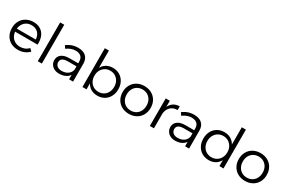

<svg xmlns="http://www.w3.org/2000/svg" viewBox="118 -1958 4720 3179"><g transform="rotate(30 2478.0 -369.0)"><path d="M479 -294Q477 -347 454.5 -385.5Q432 -424 393.5 -445Q355 -466 303 -466Q248 -466 206.5 -441Q165 -416 141 -371Q117 -326 117 -266Q117 -204 141.5 -157.5Q166 -111 210 -85Q254 -59 310 -59Q410 -59 473 -127L516 -84Q478 -43 424 -20.5Q370 2 305 2Q227 2 167.5 -31.5Q108 -65 75 -125Q42 -185 42 -263Q42 -341 75 -400.5Q108 -460 167.5 -493.5Q227 -527 303 -528Q388 -528 444 -491.5Q500 -455 526.5 -389.5Q553 -324 548 -236H103V-294Z M688 -742H766V0H688Z M1122 -247Q1056 -247 1022 -225Q988 -203 988 -158Q988 -113 1020.5 -85.5Q1053 -58 1109 -58Q1155 -58 1192 -73Q1229 -88 1253.5 -116Q1278 -144 1287 -184L1307 -121Q1279 -58 1224 -27.5Q1169 3 1094 3Q1040 3 999.5 -18Q959 -39 937 -75Q915 -111 915 -156Q915 -224 967 -264Q1019 -304 1112 -305H1299V-247ZM1285 -340Q1285 -400 1249.5 -433Q1214 -466 1144 -466Q1100 -466 1059 -450Q1018 -434 977 -405L944 -456Q978 -479 1010 -495Q1042 -511 1078 -519.5Q1114 -528 1159 -528Q1257 -528 1309 -479.5Q1361 -431 1362 -347L1363 0H1287Z M1823 -528Q1898 -528 1955 -494Q2012 -460 2044 -400Q2076 -340 2076 -262Q2076 -185 2044 -125Q2012 -65 1955.5 -31.5Q1899 2 1824 2Q1752 2 1698.5 -30.5Q1645 -63 1615.5 -122.5Q1586 -182 1586 -262Q1586 -343 1615.5 -403Q1645 -463 1698.5 -495.5Q1752 -528 1823 -528ZM1809 -465Q1754 -465 1711 -438.5Q1668 -412 1644 -367Q1620 -322 1620 -263Q1620 -205 1644 -159.5Q1668 -114 1711 -88Q1754 -62 1809 -62Q1864 -62 1906.5 -88Q1949 -114 1973 -159.5Q1997 -205 1997 -263Q1997 -322 1973 -367Q1949 -412 1906.5 -438.5Q1864 -465 1809 -465ZM1542 -742H1620V0H1542Z M2427 -528Q2505 -528 2565.5 -494.5Q2626 -461 2660 -401Q2694 -341 2694 -263Q2694 -185 2660 -125Q2626 -65 2565.5 -31.5Q2505 2 2427 2Q2349 2 2288.5 -31.5Q2228 -65 2194 -125Q2160 -185 2160 -263Q2160 -341 2194 -401Q2228 -461 2288.5 -494.5Q2349 -528 2427 -528ZM2427 -463Q2372 -463 2329 -437.5Q2286 -412 2262 -367Q2238 -322 2238 -263Q2238 -203 2262 -157.5Q2286 -112 2329 -86.5Q2372 -61 2427 -61Q2483 -61 2525.5 -86.5Q2568 -112 2592 -157.5Q2616 -203 2616 -263Q2616 -322 2592 -367Q2568 -412 2525.5 -437.5Q2483 -463 2427 -463Z M3098 -457Q3039 -458 2996.5 -432.5Q2954 -407 2931 -361.5Q2908 -316 2908 -255L2881 -258Q2881 -344 2907 -404Q2933 -464 2982 -496Q3031 -528 3098 -528ZM2831 -526H2909V0H2831Z M3340 -247Q3274 -247 3240 -225Q3206 -203 3206 -158Q3206 -113 3238.5 -85.5Q3271 -58 3327 -58Q3373 -58 3410 -73Q3447 -88 3471.5 -116Q3496 -144 3505 -184L3525 -121Q3497 -58 3442 -27.5Q3387 3 3312 3Q3258 3 3217.5 -18Q3177 -39 3155 -75Q3133 -111 3133 -156Q3133 -224 3185 -264Q3237 -304 3330 -305H3517V-247ZM3503 -340Q3503 -400 3467.5 -433Q3432 -466 3362 -466Q3318 -466 3277 -450Q3236 -434 3195 -405L3162 -456Q3196 -479 3228 -495Q3260 -511 3296 -519.5Q3332 -528 3377 -528Q3475 -528 3527 -479.5Q3579 -431 3580 -347L3581 0H3505Z M3955 -529Q4028 -529 4082 -496Q4136 -463 4165.5 -403.5Q4195 -344 4194 -263Q4195 -182 4165.5 -122Q4136 -62 4082.5 -29Q4029 4 3956 4Q3881 4 3823.5 -30.5Q3766 -65 3734 -125Q3702 -185 3702 -263Q3702 -342 3734 -401.5Q3766 -461 3823 -495Q3880 -529 3955 -529ZM3970 -465Q3915 -465 3872 -438.5Q3829 -412 3804.5 -366.5Q3780 -321 3780 -262Q3780 -203 3804.5 -157.5Q3829 -112 3872 -86Q3915 -60 3970 -60Q4026 -60 4069 -86Q4112 -112 4136.5 -157.5Q4161 -203 4161 -262Q4161 -321 4136.5 -366.5Q4112 -412 4069 -438.5Q4026 -465 3970 -465ZM4161 -742H4239V0H4161Z M4647 -528Q4725 -528 4785.5 -494.5Q4846 -461 4880 -401Q4914 -341 4914 -263Q4914 -185 4880 -125Q4846 -65 4785.5 -31.5Q4725 2 4647 2Q4569 2 4508.5 -31.5Q4448 -65 4414 -125Q4380 -185 4380 -263Q4380 -341 4414 -401Q4448 -461 4508.5 -494.5Q4569 -528 4647 -528ZM4647 -463Q4592 -463 4549 -437.5Q4506 -412 4482 -367Q4458 -322 4458 -263Q4458 -203 4482 -157.5Q4506 -112 4549 -86.5Q4592 -61 4647 -61Q4703 -61 4745.5 -86.5Q4788 -112 4812 -157.5Q4836 -203 4836 -263Q4836 -322 4812 -367Q4788 -412 4745.5 -437.5Q4703 -463 4647 -463Z"/></g></svg>

Font: Alexandria Light
Style: Regular
Weight: 300
Designer: Mohamed Gaber
Foundry: Kief Type Foundry
Version: Version 5.100